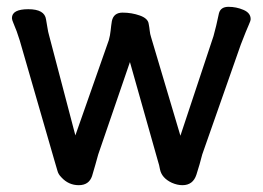

<svg xmlns="http://www.w3.org/2000/svg" viewBox="-20 -515 770 563"><path d="M15 -462Q15 -488 63 -488Q111 -488 115 -458Q117 -448 119 -434.5Q121 -421 124 -411L201 -118L299 -397Q303 -411 304.5 -426Q306 -441 308 -453Q313 -478 339.5 -478Q366 -478 390 -469.5Q414 -461 416 -445Q418 -435 419 -425Q420 -415 423 -406L509 -117L606 -409Q610 -423 614 -440L622 -476Q627 -495 650 -495Q673 -495 694 -486Q715 -477 715 -459Q715 -454 709 -441Q703 -428 686 -384L573 -62Q566 -34 556 -3Q546 28 515 28Q500 28 484 21Q454 7 449 -19Q447 -31 443 -43L361 -333L268 -62Q263 -45 259.5 -31.5Q256 -18 250 1Q241 28 211 28Q181 28 160 5Q151 -4 148.5 -14Q146 -24 140 -43L38 -396L29 -423Q23 -439 19 -448Q15 -457 15 -462Z"/></svg>

Font: LXGW ZhenKai
Style: Regular
Weight: 400
Designer: LXGW / Fontworks Inc.
Foundry: LXGW / Fontworks Inc.
Version: Version 0.800;June 8, 2025